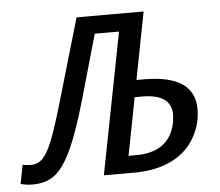

<svg xmlns="http://www.w3.org/2000/svg" viewBox="-84 -577 728 635"><g transform="rotate(-5 280.0 -259.0)"><path d="M396.5 -304.7Q564.5 -304.7 564.5 -191.4Q564.5 -139.6 537.4 -94Q510.3 -48.3 459 -24.2Q407.7 0 337.9 0H236.8L328.1 -469.2H247.6L186 -252.9Q156.2 -149.4 130.1 -93.3Q104 -37.1 75 -13.7Q45.9 9.8 0 9.8Q-22 9.8 -40 4.4L-27.8 -58.6Q-18.1 -55.2 0 -55.2Q22.9 -55.2 39.1 -71.8Q55.2 -88.4 71.5 -129.2Q87.9 -169.9 115.2 -264.2L192.4 -528.3H415L371.6 -304.7ZM323.7 -57.1H348.6Q460.9 -57.1 480 -155.3L482.4 -179.7Q482.4 -248.5 386.2 -248.5H360.8Z"/></g></svg>

Font: Liberation Mono
Style: Italic
Weight: 400
Italic angle: -12°
Monospace: yes
Designer: Steve Matteson
Foundry: Ascender Corporation
Version: Version 2.1.5